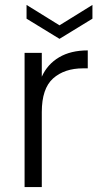

<svg xmlns="http://www.w3.org/2000/svg" viewBox="-20 -761 402 781"><path d="M150 -449Q173 -500 220.5 -528Q268 -556 337 -556V-483H318Q242 -483 196 -442Q150 -401 150 -305V0H80V-546H150ZM356 -685 222 -603 88 -685V-741L222 -658L356 -741Z"/></svg>

Font: Poppins-tnum Light
Style: Regular
Weight: 300
Designer: Ninad Kale (Devanagari), Jonny Pinhorn (Latin)
Foundry: Indian Type Foundry
Version: Version 4.004